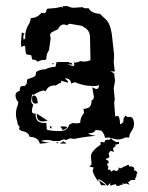

<svg xmlns="http://www.w3.org/2000/svg" viewBox="-20 -460 484 629"><path d="M110.4 10.7Q106 -10.7 77.1 -11.7Q72.8 -28.3 50.8 -30.8L42 -37.1L44.4 -44.9Q36.6 -51.3 36.6 -62Q32.2 -74.7 32.2 -87.4Q32.2 -101.1 38.1 -115.2L40 -125.5Q30.8 -134.8 30.8 -149.4Q30.8 -158.2 45.4 -163.1L44.9 -167Q44.9 -178.7 56.6 -178.7L61 -178.2Q68.8 -184.6 68.8 -194.8L68.4 -198.7Q72.3 -201.7 77.6 -203.1Q90.8 -207 94.5 -210.7Q98.1 -214.4 98.1 -224.1Q110.4 -232.9 128.4 -232.9Q142.1 -240.2 161.6 -241.2L165.5 -256.8H206.1L205.6 -254.9Q205.6 -253.9 207 -253.9L212.9 -254.9L218.3 -248.5L200.2 -249L220.2 -243.2Q223.6 -245.1 223.6 -249L221.7 -254.9Q234.9 -254.9 242.7 -259.8L254.4 -258.3Q267.1 -258.3 276.4 -263.2L274.9 -336.9Q274.9 -358.4 258.8 -368.7L248 -375.5L207.5 -382.3L198.7 -377Q194.3 -379.9 189.5 -379.9Q176.8 -379.9 169.9 -364.3L149.9 -354.5Q144 -350.6 144 -343.8L146 -334.5L140.6 -295.9Q131.8 -283.2 131.8 -268.1L128.4 -263.2L124 -263.7Q113.8 -263.7 103.5 -257.8Q96.7 -265.1 85.4 -265.1L82.5 -278.8L66.4 -282.2Q63 -288.6 63 -304.7L61 -310.5Q54.2 -309.1 50.8 -305.7Q48.8 -309.1 48.8 -321.3L51.3 -354L60.5 -349.1Q56.2 -345.2 56.2 -338.9L57.6 -329.6L63 -334.5L62.5 -340.8Q62.5 -363.3 77.1 -385.3L81.5 -400.9Q101.6 -400.9 115.7 -418L122.6 -417Q131.8 -417 131.8 -426.3L135.3 -431.6L161.6 -433.6L183.1 -438L185.5 -434.1L186.5 -439.9H202.1Q210 -435.1 220.2 -434.6L250 -436.5Q256.8 -432.6 262.7 -432.6L269.5 -433.6Q279.8 -416 308.1 -414.6Q315.4 -406.2 321.3 -401.6Q327.1 -397 331.5 -391.1Q335.9 -385.3 339.6 -376Q343.3 -366.7 346.2 -349.1L354 -278.8L352.5 -257.8L356 -225.6L342.3 -226.6L354 -219.2L356.9 -195.8L352.5 -170.4L356 -133.8L354 -124L357.4 -78.1L363.8 -80.6Q372.6 -80.6 373.5 -52.7Q384.8 -56.6 384.8 -66.9L384.3 -70.8L391.1 -81.5L397.9 -76.2L404.8 -77.1Q418.9 -77.1 418.9 -52.7Q418.9 -42 411.1 -31Q403.3 -20 403.3 -9.3L391.1 -9.8Q378.4 -2.9 364.3 -2.9L334.5 -9.8L324.2 -8.3Q321.8 -22.5 311.5 -32.2L293 -34.2Q289.6 -23.4 269.5 -23.4Q271 -18.6 293.5 -15.1Q250.5 -11.2 223.6 -4.9L209.5 -6.8L197.3 -1.5L188 -3.4L174.3 2H152.8Q146.5 -1.5 135.3 -1.5L116.7 0Q116.7 4.9 142.6 7.8ZM175.8 -30.8Q201.2 -30.8 206.1 -50.8Q215.3 -57.1 221.2 -57.1L230 -55.7L242.7 -57.6Q243.2 -76.2 255.4 -89.8L253.4 -103.5Q279.8 -103.5 279.8 -127.9V-130.9Q287.6 -134.3 287.6 -142.6L282.2 -174.3Q291.5 -168.5 296.9 -168.5Q303.2 -168.5 304.7 -181.6Q299.8 -178.2 288.6 -178.2Q266.6 -178.2 249.5 -182.6Q232.4 -187 226.1 -190.9L212.9 -186.5Q212.4 -203.1 191.9 -203.6Q203.6 -193.8 203.6 -190.9L201.2 -189.5L181.2 -195.3L179.2 -188.5Q170.9 -186.5 163.6 -180.2H159.2Q137.2 -180.2 129.9 -161.1L124 -163.6Q113.8 -163.6 89.4 -149.4L85 -150.9L82 -128.4Q82 -123.5 88.9 -116.7Q84.5 -104 84.5 -97.2Q84.5 -87.9 92.3 -87.9L96.7 -88.4V-84.5Q96.7 -57.1 124 -57.1L131.8 -57.6L133.3 -35.6Q142.6 -30.8 175.8 -30.8ZM96.7 -120.6Q85 -120.6 85 -136.7Q85 -140.6 85.7 -143.8Q86.4 -147 91.8 -147Q101.6 -147 104 -122.1ZM120.6 -62Q100.6 -62 100.6 -84V-87.9L136.2 -64.5ZM186 -33.7 177.7 -45.4 186.5 -45.9Q199.7 -45.9 199.7 -42.5Q199.7 -39.6 186 -33.7ZM197.3 10.3H175.8L187.5 2.9Q197.3 8.3 197.3 10.3ZM168.5 9.8Q166 9.8 164.1 6.3H171.9ZM153.8 -249Q151.4 -249 149.4 -252.4H157.2ZM144 -40 143.6 -46.9 147.9 -45.9 149.4 -39.6ZM301.8 134.8Q283.7 109.4 283.7 97.7L287.1 88.9L272.9 85.9L277.3 81.5Q279.8 81.5 279.8 74.2L277.8 51.8Q277.8 35.6 309.6 13.7V4.4L321.8 6.8L324.2 0.5L332.5 -3.4L335.4 -1Q338.4 -1 343.3 -7.3Q348.6 0 361.3 5.4L369.6 4.9L370.1 11.2L356.4 14.6L359.9 18.6Q350.1 22.9 350.1 28.8L354 37.6L341.8 34.2L335.9 42.5Q338.4 51.3 338.4 52.7Q338.4 54.2 336.7 55.9Q335 57.6 332.8 58.3Q330.6 59.1 328.9 59.6Q327.1 60.1 327.1 61.5Q327.1 64 335.9 67.4L335.4 74.2Q330.6 76.2 330.6 78.6Q330.6 81.1 332.8 82.3Q335 83.5 335 87.4L333 96.2L341.3 95.7Q341.8 102.1 344.7 102.1L351.6 97.2L361.3 100.1Q369.1 100.1 369.1 86.9Q371.1 91.3 372.6 91.3Q373 91.3 373.5 90.8Q375 91.3 376 91.3Q377.9 91.3 379.4 89.8Q381.3 87.4 387.2 85.4Q393.1 83.5 399.9 79.6L402.8 81.1L401.9 84.5L405.3 85.4H408.7Q416 85.4 418 88.9Q419.4 90.3 420.4 91.8V92.3Q420.4 93.8 418.5 94.7L421.9 100.6L424.3 98.6Q427.2 98.6 430.2 109.4L425.3 112.3L428.2 115.7Q423.8 120.6 421.9 129.9L410.2 129.4L399.4 137.2L404.8 145.5L393.6 141.1L388.2 142.6L380.9 140.6L381.8 146.5L377 145Q370.1 149.4 366.2 149.4Q360.8 149.4 358.9 143.1L340.8 148.4L341.3 139.2L332 148.9Q319.3 133.8 302.7 126.5ZM311 146.5 304.2 130.4 328.1 147Z"/></svg>

Font: Truetypewriter PolyglOTT
Style: Regular
Weight: 400
Designer: Sergey Beatoff a.k.a. Sam_T
Version: Version 3.76